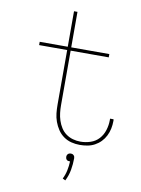

<svg xmlns="http://www.w3.org/2000/svg" viewBox="-102 -803 803 1092"><g transform="rotate(10 300.0 -257.0)"><path d="M399 8Q374 8 350 2Q326 -4 305.5 -18.5Q285 -33 271 -54Q257 -75 248.5 -98.5Q240 -122 237.5 -146.5Q235 -171 235 -196V-511H73V-530H235V-735H255V-530H475V-511H255V-196Q255 -174 257.5 -152Q260 -130 267 -108.5Q274 -87 286 -68Q298 -49 316 -36Q334 -23 355.5 -17Q377 -11 399 -11Q429 -11 457.5 -20.5Q486 -30 505.5 -51.5Q525 -73 534 -102Q543 -131 543 -160Q543 -162 543 -164Q543 -166 543 -169H563Q564 -166 564 -163.5Q564 -161 564 -159Q564 -137 559.5 -115Q555 -93 545 -73Q535 -53 519.5 -37Q504 -21 484.5 -10.5Q465 0 443 4Q421 8 399 8ZM353 221 337 213Q349 189 354.5 163Q360 137 361 110Q361 110 360 110Q359 110 358 110Q353 110 349 109Q345 108 341.5 104.5Q338 101 336.5 96.5Q335 92 335 88Q335 83 336.5 79Q338 75 341.5 71.5Q345 68 349 66.5Q353 65 358 65Q363 65 367 66.5Q371 68 374.5 71.5Q378 75 379.5 79Q381 83 381 88Q381 122 375 156Q369 190 353 221Z"/></g></svg>

Font: Iosevka Curly Thin Extended
Style: Regular
Weight: 100
Width: 7
Monospace: yes
Designer: Belleve Invis
Foundry: Belleve Invis
Version: Version 11.1.0; ttfautohint (v1.8.3)